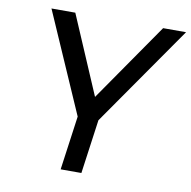

<svg xmlns="http://www.w3.org/2000/svg" viewBox="-79 -778 853 857"><g transform="rotate(10 348.0 -350.0)"><path d="M285 -245 86 -700H194L346 -345L592 -700H696L379 -245L345 0H251Z"/></g></svg>

Font: Retni Sans Medium
Style: Italic
Weight: 500
Italic angle: -8°
Designer: Vitaly Kuzmin
Foundry: ParaType Ltd.
Version: Version 1.00;June 10, 2019;FontCreator 11.5.0.2425 64-bit; t